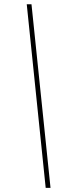

<svg xmlns="http://www.w3.org/2000/svg" viewBox="-20 -782 348 911"><path d="M196.8 109.4 106.9 -761.7H129.4L219.7 109.4Z"/></svg>

Font: Inter 18pt Thin
Style: Italic
Weight: 250
Italic angle: -9.3988°
Version: Version 4.001;git-66647c0bb